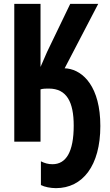

<svg xmlns="http://www.w3.org/2000/svg" viewBox="-20 -734 570 995"><path d="M270 241C408 241 500 125 500 -81C500 -283 412 -368 329 -379C323 -379 320 -380 315 -380L489 -714H344L224 -465C214 -442 201 -413 190 -387V-714H54V0H190V-271C205 -275 218 -275 233 -275C326 -275 362 -205 362 -83C362 54 322 117 252 117C230 117 212 112 192 102V225C211 235 243 241 270 241Z"/></svg>

Font: Noto Sans Mono Condensed ExtraBold
Style: Regular
Weight: 800
Width: 3
Designer: Monotype Design Team
Foundry: Monotype Imaging Inc.
Version: Version 2.014